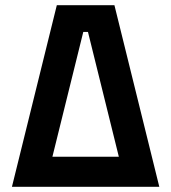

<svg xmlns="http://www.w3.org/2000/svg" viewBox="-20 -720 660 740"><path d="M26 0 199 -700H421L594 0ZM182 -116H438L319 -597H301Z"/></svg>

Font: Space 7353
Style: Regular
Weight: 400
Designer: Christine Claussen + Ruben Lyon  (Space 7353)
Version: Version 1.000;FEAKit 1.0